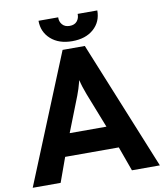

<svg xmlns="http://www.w3.org/2000/svg" viewBox="-113 -953 880 1029"><g transform="rotate(-10 327.0 -438.0)"><path d="M167 -876H274Q273 -853 287 -836.5Q301 -820 327 -820Q354 -820 367.5 -836.5Q381 -853 380 -876H487Q487 -814 443.5 -775.5Q400 -737 327 -737Q254 -737 210.5 -776Q167 -815 167 -876ZM-19 0 267 -700H388L673 0H521L473 -133H181L133 0ZM302 -445 227 -254H427L352 -445Q335 -489 327 -525Q314 -475 302 -445Z"/></g></svg>

Font: Cal Sans
Style: Regular
Weight: 400
Designer: Designer Mark Davis DBA MarkFonts
Foundry: Designer Mark Davis DBA MarkFonts
Version: Version 1.000